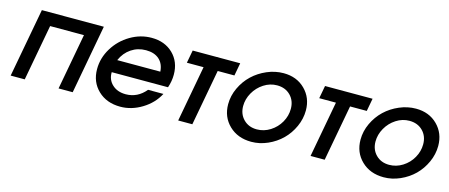

<svg xmlns="http://www.w3.org/2000/svg" viewBox="-41 -1019 3478 1486"><g transform="rotate(15 1697.5 -276.0)"><path d="M57.1 0 159.2 -551.8H655.8L554.2 0H440.9L523.9 -449.2H252.9L169.9 0Z M1112.8 -168.9H1235.8Q1193.4 -87.9 1110.4 -37.4Q1027.3 13.2 938 13.2Q827.6 13.2 758.8 -53Q689.9 -119.1 689.9 -222.2Q689.9 -311.5 738.5 -390.9Q787.1 -470.2 867.4 -517.6Q947.8 -564.9 1036.6 -564.9Q1142.6 -564.9 1208.7 -500.5Q1274.9 -436 1274.9 -333Q1274.9 -280.3 1256.8 -228H805.7Q804.2 -167.5 845.5 -129.2Q886.7 -90.8 953.6 -90.8Q1048.3 -90.8 1112.8 -168.9ZM822.8 -329.1H1168Q1164.1 -391.6 1125.2 -426.3Q1086.4 -460.9 1019 -460.9Q953.6 -460.9 901.6 -426Q849.6 -391.1 822.8 -329.1Z M1399.4 0 1482.4 -449.2H1348.6L1367.7 -551.8H1748.5L1729.5 -449.2H1595.7L1512.7 0Z M1740.2 -222.2Q1740.2 -290 1770 -353.5Q1799.8 -417 1848.4 -463.1Q1897 -509.3 1961.9 -537.1Q2026.9 -564.9 2094.2 -564.9Q2199.7 -564.9 2266.8 -498Q2334 -431.2 2334 -330.1Q2334 -263.2 2305.2 -199.7Q2276.4 -136.2 2229.2 -89.8Q2182.1 -43.5 2118.2 -15.1Q2054.2 13.2 1987.3 13.2Q1878.4 13.2 1809.3 -53.5Q1740.2 -120.1 1740.2 -222.2ZM1856 -238.8Q1856 -174.3 1897.2 -132.6Q1938.5 -90.8 2003.9 -90.8Q2061 -90.8 2110.8 -122.3Q2160.6 -153.8 2189.5 -204.8Q2218.3 -255.9 2218.3 -312Q2218.3 -377.4 2177 -419.2Q2135.7 -460.9 2069.3 -460.9Q2013.2 -460.9 1963.6 -429Q1914.1 -397 1885 -345.5Q1856 -293.9 1856 -238.8Z M2460 0 2543 -449.2H2409.2L2428.2 -551.8H2809.1L2790 -449.2H2656.2L2573.2 0Z M2800.8 -222.2Q2800.8 -290 2830.6 -353.5Q2860.4 -417 2908.9 -463.1Q2957.5 -509.3 3022.5 -537.1Q3087.4 -564.9 3154.8 -564.9Q3260.3 -564.9 3327.4 -498Q3394.5 -431.2 3394.5 -330.1Q3394.5 -263.2 3365.7 -199.7Q3336.9 -136.2 3289.8 -89.8Q3242.7 -43.5 3178.7 -15.1Q3114.7 13.2 3047.9 13.2Q2939 13.2 2869.9 -53.5Q2800.8 -120.1 2800.8 -222.2ZM2916.5 -238.8Q2916.5 -174.3 2957.8 -132.6Q2999 -90.8 3064.5 -90.8Q3121.6 -90.8 3171.4 -122.3Q3221.2 -153.8 3250 -204.8Q3278.8 -255.9 3278.8 -312Q3278.8 -377.4 3237.5 -419.2Q3196.3 -460.9 3129.9 -460.9Q3073.7 -460.9 3024.2 -429Q2974.6 -397 2945.6 -345.5Q2916.5 -293.9 2916.5 -238.8Z"/></g></svg>

Font: Involve SemiBold Oblique
Style: Italic
Weight: 600
Italic angle: -10.5°
Designer: Stefan Peev
Foundry: Context Ltd.
Version: Version 1.001